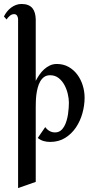

<svg xmlns="http://www.w3.org/2000/svg" viewBox="-33 -706 477 967"><path d="M219.2 8.8Q201.7 8.8 186 4.2Q170.4 -0.5 157.2 -11.2L194.8 -65.9Q204.1 -53.2 216.6 -46.1Q229 -39.1 244.1 -39.1Q259.8 -39.1 271 -47.1Q282.2 -55.2 289.8 -68.4Q297.4 -81.5 302.2 -97.9Q307.1 -114.3 309.6 -130.9Q312 -147.5 313 -162.8Q314 -178.2 314 -189Q314 -209.5 308.3 -233.4Q302.7 -257.3 291.3 -278.3Q279.8 -299.3 262 -313.2Q244.1 -327.1 219.2 -327.1Q201.7 -327.1 189.7 -318.6Q177.7 -310.1 169.7 -296.1Q161.6 -282.2 157 -264.4Q152.3 -246.6 150.1 -228.8Q147.9 -210.9 147.5 -194.1Q147 -177.2 147 -165V210L58.1 241.2V-608.9Q58.1 -618.7 53.2 -626.7Q48.3 -634.8 38.1 -634.8Q25.9 -634.8 15.9 -626Q5.9 -617.2 0 -607.9L-13.2 -623Q-7.3 -635.3 1.7 -646.7Q10.7 -658.2 22.2 -667Q33.7 -675.8 47.1 -680.9Q60.5 -686 75.2 -686Q94.7 -686 108.4 -680.4Q122.1 -674.8 130.4 -664.6Q138.7 -654.3 142.6 -640.1Q146.5 -626 147 -608.9V-298.8Q154.8 -314 165.3 -329.3Q175.8 -344.7 189 -356.7Q202.1 -368.7 218 -376.2Q233.9 -383.8 252.9 -383.8Q286.6 -383.8 312.7 -368.9Q338.9 -354 356.7 -329.8Q374.5 -305.7 383.8 -275.4Q393.1 -245.1 393.1 -213.9Q393.1 -175.3 382.1 -135.7Q371.1 -96.2 349.4 -64Q327.6 -31.7 295.2 -11.5Q262.7 8.8 219.2 8.8Z"/></svg>

Font: Redressed
Style: Regular
Weight: 400
Designer: Astigmatic (AOETI)
Foundry: Astigmatic (AOETI)
Version: Version 1.001